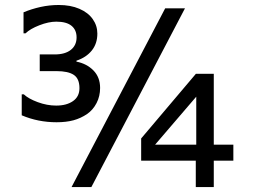

<svg xmlns="http://www.w3.org/2000/svg" viewBox="-20 -761 1040 781"><path d="M334.5 -297.4Q308.6 -279.8 278.8 -271.7Q249 -263.7 210 -263.7Q134.8 -263.7 68.4 -292V-377.4H76.7Q95.7 -359.4 133.5 -345.5Q171.4 -331.5 208.5 -331.5Q251 -331.5 277.1 -349.9Q303.2 -368.2 303.2 -402.3Q303.2 -440.9 280.3 -456.3Q257.3 -471.7 210 -471.7H141.6V-539.6H202.6Q244.6 -539.6 268.1 -558.1Q291.5 -576.7 291.5 -608.9Q291.5 -639.2 271 -656Q250.5 -672.9 209 -672.9Q177.7 -672.9 140.1 -658.2Q102.5 -643.6 84 -625.5H75.7V-710.9Q108.4 -724.6 145 -732.7Q181.6 -740.7 218.8 -740.7Q267.1 -740.7 302.7 -725.3Q338.4 -710 357.2 -683.3Q376 -656.7 376 -624.5Q376 -583.5 353.3 -555.4Q330.6 -527.3 291 -514.2V-510.3Q333 -502 360.1 -474.4Q387.2 -446.8 387.2 -403.3Q387.2 -369.6 372.8 -341.8Q358.4 -314 334.5 -297.4ZM732.4 -727.1 351.6 0H271L651.9 -727.1ZM929.2 -107.4H849.6V0H776.4V-107.4H554.2V-197.8L776.9 -460.9H849.6V-172.4H929.2ZM778.3 -172.4V-367.7L610.8 -172.4Z"/></svg>

Font: SG Kara Bold
Style: Regular
Weight: 400
Designer: Damoon Khanjanzadeh
Version: Version 1.000